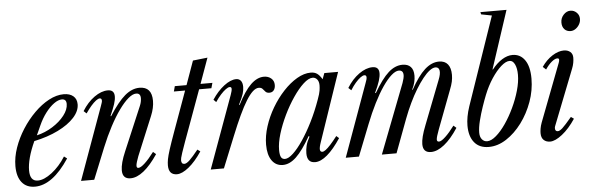

<svg xmlns="http://www.w3.org/2000/svg" viewBox="-51 -984 3614 1168"><g transform="rotate(-5 1756.0 -400.0)"><path d="M120 10.5Q68.5 10.5 40.2 -24.8Q12 -60 12 -124Q12 -178.5 32 -236Q52 -293.5 86 -346.8Q120 -400 162.8 -442.5Q205.5 -485 252 -509.8Q298.5 -534.5 342.5 -534.5Q379.5 -534.5 400.8 -516.5Q422 -498.5 422 -466.5Q422 -425 386 -385.5Q350 -346 286.5 -314.8Q223 -283.5 140 -266Q116 -213.5 104.2 -169.2Q92.5 -125 92.5 -91Q92.5 -25 140.5 -25Q179 -25 227 -62Q275 -99 311.5 -157L329.5 -143.5Q227.5 10.5 120 10.5ZM158.5 -299.5Q210 -311.5 255 -339.8Q300 -368 328 -404Q356 -440 356 -474Q356 -504 329 -504Q306.5 -504 280 -484.8Q253.5 -465.5 228.5 -432.5Q203.5 -399.5 184.5 -357Z M704 10.5Q654.5 10.5 654.5 -42.5Q654.5 -85 685 -156L798 -422.5Q808.5 -447 808.5 -470Q808.5 -500 782 -500Q760.5 -500 733.5 -477Q706.5 -454 676.5 -412.2Q646.5 -370.5 616.8 -314.2Q587 -258 560 -191.5L482.5 0H402L561.5 -441.5Q566 -454.5 568.5 -462.2Q571 -470 571 -475Q571 -490 559 -490Q549.5 -490 535.5 -479.5Q521.5 -469 505 -450Q488.5 -431 471.5 -406L454.5 -421.5Q486.5 -473.5 529.2 -504Q572 -534.5 612 -534.5Q651.5 -534.5 651.5 -494.5Q651.5 -474.5 643 -448.2Q634.5 -422 615 -377.5L618.5 -376Q672 -460 715.5 -496.8Q759 -533.5 805 -533.5Q880.5 -533.5 880.5 -447.5Q880.5 -404.5 860.5 -356.5L762.5 -120Q755.5 -102 750.8 -86.2Q746 -70.5 746 -62Q746 -48.5 756.5 -48.5Q771 -48.5 796.2 -71.8Q821.5 -95 853.5 -137.5L871 -122.5Q827 -57 784.8 -23.2Q742.5 10.5 704 10.5Z M987.5 10.5Q936.5 10.5 936.5 -48Q936.5 -64.5 940.2 -85.2Q944 -106 956.2 -144.5Q968.5 -183 993.5 -252L1080.5 -492.5H1012L1020.5 -524.5H1092L1144 -670L1233.5 -680L1177.5 -524.5H1250L1241 -492.5H1166L1096.5 -301.5Q1069 -227 1053.2 -183.2Q1037.5 -139.5 1030.2 -117.5Q1023 -95.5 1021 -86.5Q1019 -77.5 1019 -72Q1019 -48.5 1037.5 -48.5Q1050.5 -48.5 1070.2 -67.2Q1090 -86 1123.5 -128L1140.5 -115.5Q1100.5 -55.5 1059.5 -22.5Q1018.5 10.5 987.5 10.5Z M1194 0 1354.5 -441.5Q1358 -452 1360.8 -461.5Q1363.5 -471 1363.5 -478Q1363.5 -490 1352.5 -490Q1343 -490 1328.2 -479.2Q1313.5 -468.5 1296.5 -449.8Q1279.5 -431 1263 -406L1247.5 -421.5Q1280.5 -472 1321.2 -503.2Q1362 -534.5 1396 -534.5Q1413.5 -534.5 1424 -521.8Q1434.5 -509 1434.5 -484Q1434.5 -464 1427.5 -441.5Q1420.5 -419 1399.5 -377.5L1403 -376Q1446 -460 1485 -497.2Q1524 -534.5 1565 -534.5Q1591.5 -534.5 1609.2 -519.5Q1627 -504.5 1627 -479Q1627 -459 1617.5 -446.8Q1608 -434.5 1590.5 -434.5Q1574.5 -434.5 1566.5 -443.5Q1558.5 -452.5 1551 -461.2Q1543.5 -470 1528 -470Q1510.5 -470 1491.2 -452.5Q1472 -435 1450.5 -400.2Q1429 -365.5 1404.5 -313.2Q1380 -261 1352 -191.5L1274.5 0Z M1634 10.5Q1591.5 10.5 1567 -24.2Q1542.5 -59 1542.5 -121Q1542.5 -174.5 1561 -232.2Q1579.5 -290 1611.2 -343.8Q1643 -397.5 1683 -440.5Q1723 -483.5 1766.5 -509Q1810 -534.5 1851 -534.5Q1874 -534.5 1889.5 -523.8Q1905 -513 1920 -488L1933.5 -524.5H2017.5L1875.5 -108Q1864 -75 1866 -61.8Q1868 -48.5 1880 -48.5Q1888.5 -48.5 1901 -57.8Q1913.5 -67 1931.2 -86.5Q1949 -106 1972.5 -136.5L1988.5 -122.5Q1945.5 -57.5 1905.5 -23.5Q1865.5 10.5 1831 10.5Q1782 10.5 1782 -47Q1782 -69 1787.5 -92.5Q1793 -116 1810 -147.5L1805 -151Q1756.5 -66 1716.2 -27.8Q1676 10.5 1634 10.5ZM1650 -25Q1671 -25 1700 -52Q1729 -79 1761 -126.5Q1793 -174 1824 -236Q1855 -298 1880 -368.5Q1892.5 -402.5 1895.2 -420.8Q1898 -439 1898 -453Q1898 -476.5 1887 -489.5Q1876 -502.5 1860 -502.5Q1835 -502.5 1803.2 -473.2Q1771.5 -444 1739 -396.2Q1706.5 -348.5 1679.2 -292Q1652 -235.5 1635.2 -180.5Q1618.5 -125.5 1618.5 -82.5Q1618.5 -52.5 1625.8 -38.8Q1633 -25 1650 -25Z M2538.5 10.5Q2489.5 10.5 2489.5 -41.5Q2489.5 -61 2496.5 -89Q2503.5 -117 2519 -156L2622.5 -422.5Q2637 -458.5 2633.5 -479.2Q2630 -500 2609.5 -500Q2594 -500 2574.2 -485.2Q2554.5 -470.5 2532.8 -443.2Q2511 -416 2488.5 -379.2Q2466 -342.5 2444.8 -298Q2423.5 -253.5 2405 -204.5L2328.5 0H2239L2402 -422.5Q2407 -436 2410 -448.8Q2413 -461.5 2413 -470Q2413 -500 2386 -500Q2366 -500 2340.2 -477.2Q2314.5 -454.5 2286.2 -413.2Q2258 -372 2229.5 -315.5Q2201 -259 2174.5 -191.5L2099 0H2018.5L2178 -441.5Q2188 -466 2187.2 -478Q2186.5 -490 2175 -490Q2165 -490 2150.5 -479.2Q2136 -468.5 2119.8 -449.8Q2103.5 -431 2088 -406L2071 -421.5Q2103 -473.5 2145.8 -504Q2188.5 -534.5 2228.5 -534.5Q2268 -534.5 2268 -494.5Q2268 -475 2259.5 -447.8Q2251 -420.5 2230.5 -377.5L2235 -376Q2284 -460 2325 -496.8Q2366 -533.5 2411 -533.5Q2444 -533.5 2461.2 -515.2Q2478.5 -497 2478.5 -461Q2478.5 -442 2473.5 -421Q2468.5 -400 2457 -377.5L2460 -376Q2505 -458 2547 -495.8Q2589 -533.5 2634 -533.5Q2669.5 -533.5 2687.8 -511Q2706 -488.5 2706 -446Q2706 -425.5 2701.5 -404.8Q2697 -384 2686 -356.5L2596.5 -120Q2580.5 -77.5 2579.8 -63Q2579 -48.5 2592.5 -48.5Q2606.5 -48.5 2632.2 -72.8Q2658 -97 2688 -137.5L2705 -122.5Q2663 -58 2620.2 -23.8Q2577.5 10.5 2538.5 10.5Z M2891.5 10.5Q2834 10.5 2803.5 -27Q2773 -64.5 2773 -130Q2773 -155 2778.2 -184.5Q2783.5 -214 2794.5 -246.5L2979.5 -784.5L2915 -797L2911.5 -811H3071L2954.5 -457H2957.5Q2986.5 -494 3019 -514.2Q3051.5 -534.5 3083 -534.5Q3130.5 -534.5 3158.2 -495Q3186 -455.5 3186 -381.5Q3186 -310 3161 -240.5Q3136 -171 3093.8 -114.2Q3051.5 -57.5 2999 -23.5Q2946.5 10.5 2891.5 10.5ZM2884.5 -25Q2909.5 -25 2939.5 -50.8Q2969.5 -76.5 2998.8 -119Q3028 -161.5 3052.2 -212.8Q3076.5 -264 3091.2 -316Q3106 -368 3106 -411.5Q3106 -451 3094.2 -475.5Q3082.5 -500 3062.5 -500Q3039.5 -500 3010.2 -474.2Q2981 -448.5 2952 -404.8Q2923 -361 2901.5 -307Q2890 -278.5 2875.8 -237Q2861.5 -195.5 2851 -153.5Q2840.5 -111.5 2840.5 -81Q2840.5 -55 2853 -40Q2865.5 -25 2884.5 -25Z M3266 10.5Q3242 10.5 3227 -3.5Q3212 -17.5 3212 -45.5Q3212 -58 3214.8 -74.2Q3217.5 -90.5 3224.5 -109.5L3359.5 -462.5Q3362 -469 3362.8 -473.2Q3363.5 -477.5 3363.5 -481Q3363.5 -490 3353 -490Q3338.5 -490 3318.5 -473.5Q3298.5 -457 3279.5 -428.5L3260.5 -446Q3289 -487.5 3326 -511Q3363 -534.5 3396.5 -534.5Q3420 -534.5 3435.2 -522Q3450.5 -509.5 3450.5 -486Q3450.5 -472 3447.5 -455Q3444.5 -438 3437.5 -420.5L3304 -80.5Q3302.5 -77 3302 -73.8Q3301.5 -70.5 3301.5 -67.5Q3301.5 -48.5 3318 -48.5Q3329.5 -48.5 3346.8 -64.2Q3364 -80 3404.5 -128L3422 -115.5Q3383 -57 3340 -23.2Q3297 10.5 3266 10.5ZM3449 -648.5Q3425 -648.5 3411 -663.8Q3397 -679 3397 -704.5Q3397 -732 3415.5 -752Q3434 -772 3457.5 -772Q3479 -772 3495.2 -756.5Q3511.5 -741 3511.5 -717.5Q3511.5 -700 3502.5 -684.2Q3493.5 -668.5 3479.2 -658.5Q3465 -648.5 3449 -648.5Z"/></g></svg>

Font: Libre Caslon Condensed
Style: Italic
Weight: 400
Italic angle: -22.583°
Designer: Pablo Impallari, Rodrigo Fuenzalida, Katja Schimmel, Ertekin Erdin
Foundry: Pablo Impallari, Rodrigo Fuenzalida
Version: Version 2.000;gftools[0.9.33]